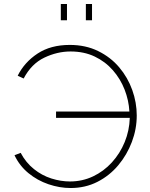

<svg xmlns="http://www.w3.org/2000/svg" viewBox="-20 -940 754 966"><path d="M335 6Q280 6 224 -13Q168 -32 123 -69Q78 -106 53 -159L84 -171Q110 -122 150.5 -89.5Q191 -57 238.5 -42Q286 -27 332 -27Q394 -27 448 -52.5Q502 -78 543 -123Q584 -168 607.5 -225.5Q631 -283 633 -347H262V-379H631Q628 -435 607 -489Q586 -543 548 -586.5Q510 -630 456.5 -655.5Q403 -681 335 -681Q268 -681 203 -650Q138 -619 99 -545L69 -559Q103 -627 169 -670.5Q235 -714 331 -714Q411 -714 474 -683Q537 -652 580 -601Q623 -550 645.5 -487Q668 -424 668 -359Q668 -291 643.5 -226Q619 -161 575 -108.5Q531 -56 470 -25Q409 6 335 6ZM286 -838V-920H317V-838ZM412 -838V-920H443V-838Z"/></svg>

Font: Raleway ExtraLight
Style: Regular
Weight: 200
Designer: Matt McInerney, Pablo Impallari, Rodrigo Fuenzalida
Foundry: Matt McInerney, Pablo Impallari, Rodrigo Fuenzalida
Version: Version 4.026